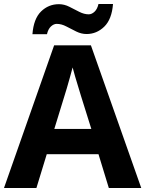

<svg xmlns="http://www.w3.org/2000/svg" viewBox="-20 -945 730 965"><path d="M527 0 475 -170H215L163 0H0L252 -717H437L690 0ZM387 -463Q382 -480 374 -506Q366 -532 358 -559Q350 -586 345 -606Q340 -586 331.5 -556.5Q323 -527 315.5 -500.5Q308 -474 304 -463L253 -297H439ZM143 -773Q149 -851 186.5 -887.5Q224 -924 276 -924Q303 -924 328.5 -911Q354 -898 378.5 -885.5Q403 -873 426 -873Q441 -873 455 -886Q469 -899 475 -925H548Q542 -848 504 -811Q466 -774 415 -774Q389 -774 363.5 -786.5Q338 -799 313.5 -812Q289 -825 265 -825Q250 -825 236 -812Q222 -799 216 -773Z"/></svg>

Font: Noto Sans Javanese
Style: Regular
Weight: 400
Designer: Monotype Design Team
Foundry: Monotype Imaging Inc.
Version: Version 2.004